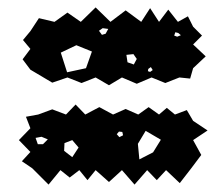

<svg xmlns="http://www.w3.org/2000/svg" viewBox="-20 -559 603 518"><path d="M62 -371 41 -399 62 -427 42 -451 62 -475 85 -510 127 -500 162 -525 198 -500 238 -539 278 -500 319 -531 361 -500 385 -537 409 -500 434 -533 460 -500 487 -515 501 -487 525 -463 501 -439 535 -407 501 -375 493 -347 464 -350 426 -335 389 -350 349 -333 309 -350 274 -329 238 -350 200 -335 162 -350 121 -336ZM272 -481 257 -483 247 -476 255 -465 265 -468ZM461 -470 453 -472 450 -463 458 -460 468 -464ZM228 -420 186 -437 144 -417 161 -364 212 -375ZM340 -413 321 -411 324 -391 341 -385 349 -400ZM387 -378 380 -373 379 -367 385 -365 392 -370ZM67 -105 39 -124 62 -149 31 -181 62 -213 50 -244 83 -250 121 -264 158 -250 184 -277 210 -250 248 -270 285 -250 319 -265 353 -250 381 -270 409 -250 430 -268 452 -250 484 -262 501 -233 540 -207 501 -181 523 -141 496 -105 465 -65 428 -100 403 -73 377 -100 343 -61 309 -100 274 -68 238 -100 216 -73 194 -100 168 -80 143 -100 111 -61ZM414 -182 373 -206 352 -171 356 -129 393 -148ZM310 -203 301 -204 295 -197 302 -189 312 -194ZM92 -190 76 -187 82 -170H96L109 -183ZM175 -181 154 -173 153 -152 175 -135 192 -161Z"/></svg>

Font: Rubik Gemstones
Style: Regular
Weight: 400
Designer: Hubert and Fischer, NaN
Foundry: Hubert and Fischer, NaN
Version: Version 2.200